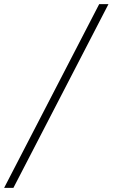

<svg xmlns="http://www.w3.org/2000/svg" viewBox="-107 -768 546 931"><path d="M374 -748H419L-42 143H-87Z"/></svg>

Font: IBM Plex Serif Light
Style: Italic
Weight: 300
Italic angle: -14°
Designer: Mike Abbink, Paul van der Laan, Pieter van Rosmalen
Foundry: Bold Monday
Version: Version 3.001